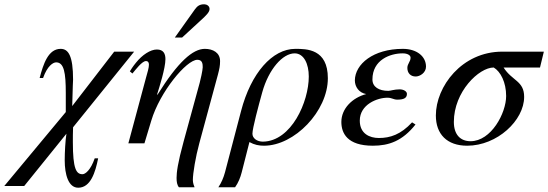

<svg xmlns="http://www.w3.org/2000/svg" viewBox="-128 -669 2558 896"><path d="M498 -428H405L209 -174C211 -272 213 -287 213 -297C213 -409 191 -441 155 -441C97 -441 74 -370 57 -305H73C93 -362 120 -378 134 -378C171 -378 179 -329 179 -235V-146L-108 199H-15L182 -45C177 -14 174 43 174 79C174 145 191 207 237 207C295 207 317 135 330 70H314C295 125 270 144 257 144C228 144 212 120 212 -6C212 -26 212 -49 213 -75Z M688 -494H722L810 -575C833 -596 850 -612 850 -627C850 -642 836 -649 825 -649C804 -649 793 -641 782 -626ZM605 -228C616 -263 644 -351 644 -393C644 -418 635 -438 604 -438C574 -438 536 -413 507 -377C492 -359 481 -341 478 -336L490 -326C505 -344 535 -384 553 -384C564 -384 567 -376 567 -367C567 -353 560 -330 553 -305L471 0H546L578 -106C618 -240 742 -390 793 -390C817 -390 818 -370 818 -355C818 -342 807 -293 804 -283L729 -9C701 93 696 136 696 161C696 179 698 194 707 205H780C777 198 772 185 772 171C772 140 785 62 802 0L889 -321C896 -348 899 -362 899 -384C899 -423 866 -441 828 -441C772 -441 703 -381 607 -227Z M922 135C915 161 905 184 891 205H969C984 184 994 159 1000 135L1036 -6C1059 7 1081 11 1104 11C1246 11 1402 -150 1402 -304C1402 -441 1303 -441 1250 -441C1143 -441 1043 -328 997 -151ZM1313 -312C1313 -194 1232 -10 1099 -8C1071 -8 1050 -24 1050 -45C1050 -70 1078 -174 1096 -239C1126 -346 1191 -420 1247 -420C1290 -420 1313 -371 1313 -312Z M1795 -98C1742 -41 1693 -25 1640 -25C1597 -25 1551 -45 1551 -106C1551 -182 1633 -213 1680 -213C1701 -213 1708 -204 1726 -204C1759 -204 1771 -213 1771 -231C1771 -243 1755 -252 1737 -252C1712 -252 1694 -245 1684 -245C1641 -245 1610 -263 1610 -298C1610 -390 1693 -420 1751 -420C1774 -420 1788 -411 1788 -400C1788 -381 1773 -372 1773 -352C1773 -328 1788 -312 1812 -312C1831 -312 1860 -329 1860 -358C1860 -406 1817 -441 1752 -441C1614 -441 1529 -370 1528 -294C1528 -264 1547 -236 1581 -230C1516 -213 1465 -162 1465 -100C1465 -48 1492 11 1612 11C1687 11 1750 -11 1811 -88Z M2410 -428H2216C2027 -428 1906 -265 1906 -130C1906 -43 1958 11 2052 11C2192 11 2318 -107 2318 -217C2318 -292 2262 -291 2222 -354H2392ZM2234 -221C2234 -141 2164 -10 2068 -10C2021 -10 1990 -40 1990 -100C1990 -241 2107 -354 2176 -354C2208 -335 2234 -285 2234 -221Z"/></svg>

Font: STIXGeneral
Style: Italic
Weight: 400
Italic angle: -16.33°
Designer: MicroPress Inc., with final additions and corrections provided by Coen Hoffman, Elsevier (retired)
Version: Version 1.1.0